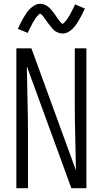

<svg xmlns="http://www.w3.org/2000/svg" viewBox="-20 -989 540 1009"><path d="M66 0V-735H145L379 -94Q378 -180 375.5 -267Q373 -354 373 -441V-735H434V0H355L121 -641Q122 -555 124.5 -468Q127 -381 127 -294V0ZM309 -813Q303 -813 298 -814Q293 -815 288.5 -816.5Q284 -818 279 -820.5Q274 -823 270 -825.5Q266 -828 262.5 -831.5Q259 -835 255.5 -839Q252 -843 248.5 -847Q245 -851 242 -855Q239 -859 236 -863Q233 -867 230 -871Q227 -875 224 -879.5Q221 -884 217.5 -888.5Q214 -893 211 -897.5Q208 -902 205.5 -905Q203 -908 198 -912.5Q193 -917 192 -917Q188 -917 186 -914.5Q184 -912 181 -909.5Q178 -907 175 -903.5Q172 -900 170.5 -898Q169 -896 167.5 -894Q166 -892 164.5 -889.5Q163 -887 161.5 -884Q160 -881 158 -878.5Q156 -876 154 -872.5Q152 -869 150.5 -866Q149 -863 147 -859Q145 -855 143 -851.5Q141 -848 139 -843.5Q137 -839 134.5 -834.5Q132 -830 130 -825.5Q128 -821 126 -816L74 -837Q82 -856 90 -871Q98 -886 105.5 -899Q113 -912 120 -922Q127 -932 138 -943Q149 -954 162.5 -961.5Q176 -969 191 -969Q197 -969 202 -968Q207 -967 211.5 -965.5Q216 -964 221 -961.5Q226 -959 230 -956Q234 -953 237.5 -950Q241 -947 244.5 -943Q248 -939 251.5 -935Q255 -931 258 -927Q261 -923 264 -919Q267 -915 270 -911Q273 -907 276 -902Q279 -897 282.5 -892.5Q286 -888 289 -884Q292 -880 294.5 -876.5Q297 -873 302 -868.5Q307 -864 308 -864Q312 -864 314 -866.5Q316 -869 319 -872Q322 -875 325 -878.5Q328 -882 329.5 -884Q331 -886 332.5 -888Q334 -890 335.5 -892.5Q337 -895 338.5 -897.5Q340 -900 342 -903Q344 -906 346 -909Q348 -912 349.5 -915.5Q351 -919 353 -922.5Q355 -926 357 -930Q359 -934 361 -938Q363 -942 365.5 -946.5Q368 -951 370 -956Q372 -961 374 -966L426 -944Q418 -926 410 -910.5Q402 -895 394.5 -882.5Q387 -870 380 -860Q373 -850 362 -838.5Q351 -827 337.5 -820Q324 -813 309 -813Z"/></svg>

Font: Iosevka Term Curly Light
Style: Regular
Weight: 300
Designer: Belleve Invis
Foundry: Belleve Invis
Version: Version 32.3.0